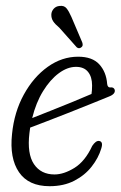

<svg xmlns="http://www.w3.org/2000/svg" viewBox="-20 -634 416 662"><path d="M329 -121.5Q319.5 -89.5 296.2 -59.8Q273 -30 236.5 -11Q200 8 151 8Q78.5 8 45.5 -40.2Q12.5 -88.5 21.5 -172Q29 -247.5 62.2 -308Q95.5 -368.5 144.5 -403.5Q193.5 -438.5 249.5 -438.5Q298.5 -438.5 322.5 -412Q346.5 -385.5 349.5 -344.5Q351 -332.5 359.5 -332.5Q372 -334.5 375.5 -324.5Q379 -310 355.5 -301Q327.5 -289.5 290.2 -274.5Q253 -259.5 214.2 -244.2Q175.5 -229 141.2 -215.8Q107 -202.5 84 -194Q82.5 -184.5 81.5 -175Q73 -104 97 -68.2Q121 -32.5 168 -32.5Q200 -32.5 236.8 -55.2Q273.5 -78 298 -131Q310.5 -149.5 321.5 -148Q337 -146 329 -121.5ZM242 -403.5Q212.5 -403.5 182.8 -381.5Q153 -359.5 128.5 -319.8Q104 -280 91 -227Q117 -237 153 -251.5Q189 -266 226.8 -281.2Q264.5 -296.5 295.5 -310Q297.5 -322 297.5 -339.5Q297.5 -369 283.5 -386.2Q269.5 -403.5 242 -403.5ZM226 -576 263.5 -488Q265 -484 265 -479.2Q265 -474.5 260.5 -471Q252.5 -464.5 244.5 -471L184.5 -538.5Q170 -550.5 163.2 -560.8Q156.5 -571 157 -584.5Q157.5 -595 165.2 -603.8Q173 -612.5 185.5 -613.5Q201 -615.5 209.2 -605.5Q217.5 -595.5 226 -576Z"/></svg>

Font: Fraunces 144pt S100 Light
Style: Italic
Weight: 300
Italic angle: -16°
Version: Version 1.000; ttfautohint (v1.8.3)